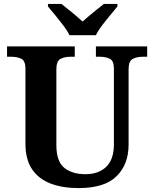

<svg xmlns="http://www.w3.org/2000/svg" viewBox="-20 -951 787 981"><path d="M382 10Q300 10 239 -13Q178 -36 144 -86Q110 -136 110 -218V-600Q110 -640 89 -650.5Q68 -661 38 -661H16V-714H362V-661H339Q310 -661 289 -650Q268 -639 268 -596V-210Q268 -126 308.5 -93.5Q349 -61 417 -61Q484 -61 523 -99Q562 -137 562 -214V-600Q562 -640 541.5 -650.5Q521 -661 492 -661H470V-714H732V-661H709Q679 -661 658 -650Q637 -639 637 -596V-212Q637 -111 575.5 -50.5Q514 10 382 10ZM335 -771Q324 -794 304 -820.5Q284 -847 262.5 -873Q241 -899 225 -918V-931H294Q315 -915 347.5 -888Q380 -861 402 -841Q417 -855 437 -871.5Q457 -888 477 -904Q497 -920 511 -931H580V-918Q565 -899 543 -873Q521 -847 501 -820.5Q481 -794 470 -771Z"/></svg>

Font: Noto Serif
Style: Bold
Weight: 700
Designer: Monotype Design Team
Foundry: Monotype Imaging Inc.
Version: Version 2.014